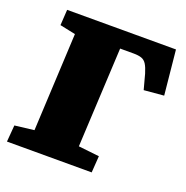

<svg xmlns="http://www.w3.org/2000/svg" viewBox="-126 -819 904 935"><g transform="rotate(20 326.0 -351.5)"><path d="M16 -86 116 -98 141 -605 60 -622 65 -703H629L652 -472L549 -463L528 -541Q519 -571 509 -587Q499 -603 483 -608.5Q467 -614 442 -614H372L346 -98L454 -86L448 0H9Z"/></g></svg>

Font: Literata 18pt Black
Style: Italic
Weight: 900
Italic angle: -2°
Designer: Latin by Veronika Burian and Jose Scaglione. Greek by Irene Vlachou. Cyrillic by Vera Evstafieva
Foundry: TypeTogether
Version: Version 3.103;gftools[0.9.29]